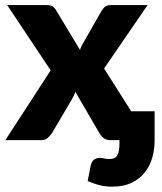

<svg xmlns="http://www.w3.org/2000/svg" viewBox="-26 -538 622 737"><path d="M567.5 -111V2Q567.5 34.5 558.8 66.2Q550 98 530.5 123Q511 148 480 163.2Q449 178.5 404.5 178.5Q380.5 178.5 359 173.5Q337.5 168.5 310.5 157L322.5 96Q327.5 78.5 337.2 73.2Q347 68 356 68Q364.5 68 373.8 70.2Q383 72.5 395 72.5Q416.5 72.5 424.5 58Q432.5 43.5 432.5 14V0H398.5Q382 0 371.8 -8Q361.5 -16 355.5 -27L263 -186Q260.5 -177.5 257 -170Q253.5 -162.5 249.5 -156L173.5 -27Q166.5 -17 157 -8.5Q147.5 0 132.5 0H-5.5L168.5 -268L1.5 -518.5H150.5Q167 -518.5 174.8 -514.2Q182.5 -510 188.5 -500L281 -346.5Q284 -355.5 288.5 -364.2Q293 -373 298.5 -382L364.5 -497.5Q371.5 -508.5 379.2 -513.5Q387 -518.5 398.5 -518.5H540.5L373.5 -275L477.5 -111Z"/></svg>

Font: Lato ExtraBold
Style: Regular
Weight: 800
Designer: Lukasz Dziedzic with Adam Twardoch and Botio Nikoltchev
Foundry: tyPoland Lukasz Dziedzic
Version: Version 2.015; 2015-08-06; http://www.latofonts.com/